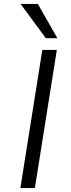

<svg xmlns="http://www.w3.org/2000/svg" viewBox="-20 -960 360 980"><path d="M84 0 196 -705H270L158 0ZM214 -765 85 -940H173L273 -765Z"/></svg>

Font: Nunito Sans 7pt SemiExpanded Light
Style: Italic
Weight: 300
Width: 6
Italic angle: -9°
Designer: Vernon Adams
Foundry: Vernon Adams
Version: Version 3.101;gftools[0.9.27]